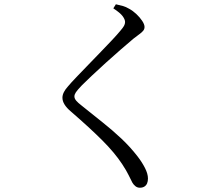

<svg xmlns="http://www.w3.org/2000/svg" viewBox="-20 -817 1040 898"><path d="M634 61Q622 61 613 53.5Q604 46 599 37Q591 22 581.5 2Q572 -18 551 -50Q516 -103 458.5 -160.5Q401 -218 311 -296Q292 -312 282 -328Q272 -344 272 -360Q272 -373 279 -386.5Q286 -400 298 -413Q313 -431 338 -457Q363 -483 392.5 -513.5Q422 -544 451 -574Q480 -604 504 -629.5Q528 -655 542 -672Q555 -687 560 -696Q565 -705 565 -714Q565 -726 553.5 -741.5Q542 -757 510 -778L522 -797Q540 -793 554.5 -789Q569 -785 584 -776Q601 -767 617.5 -751.5Q634 -736 645 -719.5Q656 -703 656 -691Q656 -681 650 -673.5Q644 -666 633 -658Q622 -650 604 -636Q580 -616 545 -585.5Q510 -555 474 -522.5Q438 -490 408.5 -462Q379 -434 363 -418Q342 -396 335 -385.5Q328 -375 328 -366Q328 -356 336.5 -346Q345 -336 362 -323Q413 -282 459.5 -245Q506 -208 547 -169.5Q588 -131 623 -86Q644 -59 658 -31.5Q672 -4 672 18Q672 31 668 40.5Q664 50 655.5 55.5Q647 61 634 61Z"/></svg>

Font: Noto Serif JP
Style: Regular
Weight: 400
Designer: Ryoko NISHIZUKA  (kana & ideographs); Frank Grießhammer (Latin, Greek & Cyrillic); Wenlong ZHANG  (bopomofo); Sandoll Co
Foundry: Adobe
Version: Version 2.003-H1;hotconv 1.1.1;makeotfexe 2.6.0